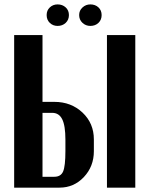

<svg xmlns="http://www.w3.org/2000/svg" viewBox="-20 -860 685 880"><path d="M193.8 -791Q193.8 -812.5 208.5 -826.2Q223.1 -839.8 244.1 -839.8Q266.1 -839.8 281 -826.2Q295.9 -812.5 295.9 -791Q295.9 -769 281 -755.1Q266.1 -741.2 244.1 -741.2Q222.7 -741.2 208.3 -755.1Q193.8 -769 193.8 -791ZM342.8 -791Q342.8 -812 358.2 -825.9Q373.5 -839.8 394 -839.8Q416.5 -839.8 431.2 -826.2Q445.8 -812.5 445.8 -791Q445.8 -769 431.2 -755.1Q416.5 -741.2 394 -741.2Q373 -741.2 357.9 -755.4Q342.8 -769.5 342.8 -791ZM174.8 -393.1H229Q306.2 -393.1 358.2 -344Q410.2 -294.9 410.2 -221.2V-167Q410.2 -97.2 364.5 -48.6Q318.8 0 252.9 0H44.9V-699.2H174.8ZM470.2 -699.2H600.1V0H470.2ZM279.8 -168V-220.2Q279.8 -284.2 265.1 -313.5Q250.5 -342.8 219.2 -342.8H174.8V-49.8H229Q258.8 -49.8 269.3 -74.2Q279.8 -98.6 279.8 -168Z"/></svg>

Font: Moniqa Black Paragraph
Style: Regular
Weight: 900
Designer: Rajesh Rajput
Foundry: Rajesh Rajput
Version: Version 1.000